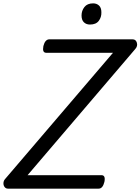

<svg xmlns="http://www.w3.org/2000/svg" viewBox="-65 -1122 835 1142"><path d="M-18 0Q-30 0 -37.5 -9.5Q-45 -19 -44.5 -33Q-44 -47 -34 -58L607 -808H210Q198 -808 193.5 -817.5Q189 -827 193 -848Q198 -868 207 -878Q216 -888 228 -888H724Q743 -888 749 -868Q755 -848 740 -831L99 -80H539Q551 -80 555.5 -70.5Q560 -61 556 -40Q551 -20 542.5 -10Q534 0 522 0ZM470 -976Q448 -976 434 -989.5Q420 -1003 420 -1030Q420 -1058 437 -1080Q454 -1102 489 -1102Q510 -1102 524 -1089Q538 -1076 538 -1049Q539 -1020 522.5 -998Q506 -976 470 -976Z"/></svg>

Font: Playwrite DE SAS
Style: Regular
Weight: 400
Designer: Veronika Burian, José Scaglione
Foundry: TypeTogether
Version: Version 1.002